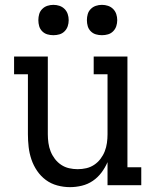

<svg xmlns="http://www.w3.org/2000/svg" viewBox="-20 -763 640 791"><path d="M268 8Q242 8 216 1Q190 -6 169 -21.5Q148 -37 133 -59Q118 -81 109.5 -106Q101 -131 98 -157.5Q95 -184 95 -210V-457H38V-530H177V-210Q177 -192 179.5 -174Q182 -156 188.5 -139.5Q195 -123 206 -108.5Q217 -94 232 -84Q247 -74 264.5 -70Q282 -66 300 -66Q318 -66 335.5 -70Q353 -74 368 -84Q383 -94 394 -108.5Q405 -123 411.5 -139.5Q418 -156 420.5 -174Q423 -192 423 -210V-457H366V-530H505V-74H562V0H423V-95Q413 -72 398 -52Q383 -32 362.5 -18Q342 -4 317.5 2Q293 8 268 8ZM400 -618Q387 -618 375 -621.5Q363 -625 354 -634Q345 -643 341.5 -655Q338 -667 338 -680Q338 -693 341.5 -705Q345 -717 354 -726Q363 -735 375 -739Q387 -743 400 -743Q413 -743 425 -739Q437 -735 446 -726Q455 -717 459 -705Q463 -693 463 -680Q463 -667 459 -655Q455 -643 446 -634Q437 -625 425 -621.5Q413 -618 400 -618ZM200 -618Q187 -618 175 -621.5Q163 -625 154 -634Q145 -643 141.5 -655Q138 -667 138 -680Q138 -693 141.5 -705Q145 -717 154 -726Q163 -735 175 -739Q187 -743 200 -743Q213 -743 225 -739Q237 -735 246 -726Q255 -717 259 -705Q263 -693 263 -680Q263 -667 259 -655Q255 -643 246 -634Q237 -625 225 -621.5Q213 -618 200 -618Z"/></svg>

Font: Iosevka Slab Extended
Style: Regular
Weight: 400
Width: 7
Monospace: yes
Designer: Belleve Invis
Foundry: Belleve Invis
Version: Version 11.1.1; ttfautohint (v1.8.3)